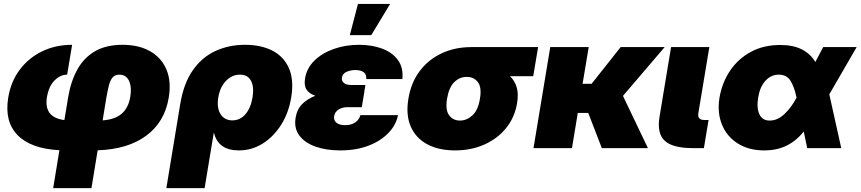

<svg xmlns="http://www.w3.org/2000/svg" viewBox="-20 -756 4393 980"><path d="M251.5 204.1 283.2 10.7Q137.2 2.9 69.6 -66.4Q2 -135.7 22 -257.8Q35.6 -340.3 81.1 -400.6Q126.5 -460.9 195.3 -494.1Q264.2 -527.3 348.1 -527.3L322.8 -375Q288.1 -375 258.5 -345.5Q229 -315.9 219.7 -260.7Q202.6 -156.7 308.6 -143.1L327.6 -257.8Q341.3 -340.3 374.5 -400.6Q407.7 -460.9 464.4 -494.1Q521 -527.3 605 -527.3Q689 -527.3 746.8 -494.1Q804.7 -460.9 829.8 -400.6Q855 -340.3 841.3 -257.8Q820.8 -133.3 726.8 -63.7Q632.8 5.9 478.5 11.2L446.8 204.1ZM503.9 -141.6Q566.9 -146 601.3 -175.8Q635.7 -205.6 645 -262.2Q653.3 -310.5 638.7 -342.8Q624 -375 589.4 -375Q565.9 -375 553.7 -359.6Q541.5 -344.2 535.2 -317.6Q528.8 -291 522.9 -257.8Z M829.1 204.1 899.9 -224.6Q917.5 -331.1 964.4 -397.7Q1011.2 -464.4 1079.8 -495.8Q1148.4 -527.3 1230.5 -527.3Q1313 -527.3 1371.1 -497.1Q1429.2 -466.8 1455.1 -407Q1481 -347.2 1466.3 -258.3Q1453.1 -179.2 1414.6 -118.4Q1376 -57.6 1320.3 -22.9Q1264.6 11.7 1199.2 11.7Q1094.7 11.7 1072.8 -76.2H1070.8L1024.4 204.1ZM1166 -141.6Q1206.1 -141.6 1233.2 -173.6Q1260.3 -205.6 1269 -258.8Q1277.8 -312 1261.2 -343.5Q1244.6 -375 1204.6 -375Q1164.6 -375 1133.8 -343.5Q1103 -312 1094.2 -258.8Q1085.4 -205.6 1105.7 -173.6Q1126 -141.6 1166 -141.6Z M1716.3 11.7Q1646 11.7 1591.3 -7.3Q1536.6 -26.4 1508.3 -63.7Q1480 -101.1 1488.8 -154.8Q1496.1 -199.2 1523.4 -225.8Q1550.8 -252.4 1589.4 -267.1Q1559.1 -277.3 1544.9 -298.3Q1530.8 -319.3 1537.1 -356.4Q1545.9 -408.7 1585.2 -447Q1624.5 -485.4 1684.1 -506.3Q1743.7 -527.3 1812.5 -527.3Q1877.9 -527.3 1929.9 -508.1Q1981.9 -488.8 2010.7 -450Q2039.6 -411.1 2033.7 -352.5H1849.6Q1851.1 -376.5 1836.2 -387.5Q1821.3 -398.4 1793.9 -398.4Q1768.6 -398.4 1748.5 -389.2Q1728.5 -379.9 1725.1 -359.9Q1722.7 -343.3 1734.9 -332.8Q1747.1 -322.3 1771.5 -322.3H1845.2L1839.8 -291H1840.3L1826.7 -209H1753.9Q1727.1 -209 1708.3 -197Q1689.5 -185.1 1685.5 -163.6Q1682.1 -142.1 1697.3 -129.6Q1712.4 -117.2 1741.7 -117.2Q1772.5 -117.2 1792.7 -130.9Q1813 -144.5 1819.8 -168.5H2011.7Q2001.5 -117.7 1962.2 -76.9Q1922.9 -36.1 1860.1 -12.2Q1797.4 11.7 1716.3 11.7ZM1765.6 -576.7 1807.1 -735.8H1971.2L1875 -576.7Z M2302.2 11.7Q2218.8 11.7 2160.4 -19.8Q2102.1 -51.3 2076.4 -110.4Q2050.8 -169.4 2064.5 -252Q2078.1 -334.5 2122.3 -393.3Q2166.5 -452.1 2234.4 -483.9Q2302.2 -515.6 2385.7 -515.6H2726.6L2701.7 -367.2H2583Q2606.9 -344.7 2617.2 -310.8Q2627.4 -276.9 2619.1 -228.5Q2607.4 -157.7 2564.2 -103.5Q2521 -49.3 2453.6 -18.8Q2386.2 11.7 2302.2 11.7ZM2364.3 -363.3H2360.4Q2325.7 -363.3 2298.6 -336.7Q2271.5 -310.1 2261.7 -252Q2252.4 -193.8 2272.7 -167.2Q2293 -140.6 2327.6 -140.6Q2362.3 -140.6 2391.4 -167.2Q2420.4 -193.8 2429.7 -252Q2439.5 -310.1 2419.2 -336.7Q2398.9 -363.3 2364.3 -363.3Z M2984.9 -515.6 2953.6 -328.1H2999.5L3147.9 -515.6H3372.6L3159.7 -266.6L3287.1 0H3051.8L2982.4 -179.7H2929.2L2899.4 0H2703.1L2788.6 -515.6Z M3516.1 0Q3413.6 0 3373 -37.4Q3332.5 -74.7 3346.2 -159.2L3405.3 -515.6H3600.6L3544.4 -177.7Q3539.1 -143.6 3575.2 -143.6H3596.7L3572.8 0Z M3881.3 11.7Q3801.8 11.7 3745.8 -23.7Q3689.9 -59.1 3665 -120.1Q3640.1 -181.2 3652.3 -256.8Q3665.5 -334.5 3706.5 -395.3Q3747.6 -456.1 3812.5 -491.2Q3877.4 -526.4 3962.4 -526.4Q4028.8 -526.4 4073 -503.7Q4117.2 -481 4141.6 -439.5L4181.6 -515.6H4352.5L4212.9 -274.4L4273.9 0H4100.1L4082.5 -84.5Q4043.9 -36.6 3994.6 -12.5Q3945.3 11.7 3881.3 11.7ZM4045.9 -257.3 4045.4 -258.8Q4034.7 -311.5 4015.1 -343.3Q3995.6 -375 3955.1 -375Q3915.5 -375 3887.2 -344Q3858.9 -313 3850.1 -259.8Q3840.8 -205.1 3856 -172.9Q3871.1 -140.6 3908.7 -140.6Q3949.2 -140.6 3984.6 -174.6Q4020 -208.5 4044.9 -255.9Z"/></svg>

Font: Inter Display Black
Style: Italic
Weight: 900
Italic angle: -9.39999°
Designer: Rasmus Andersson
Foundry: rsms
Version: Version 4.000;git-a52131595